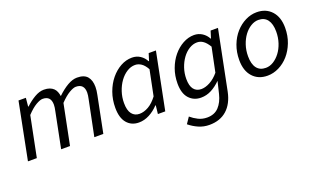

<svg xmlns="http://www.w3.org/2000/svg" viewBox="-77 -909 2537 1544"><g transform="rotate(-20 1191.0 -137.0)"><path d="M31 0 127 -486H190L183 -413H187Q225 -449 267 -473.5Q309 -498 347 -498Q376 -498 396 -490.5Q416 -483 429 -470.5Q442 -458 449 -440.5Q456 -423 459 -403Q506 -448 549.5 -473Q593 -498 631 -498Q692 -498 719 -466Q746 -434 746 -377Q746 -360 744 -345Q742 -330 738 -310L676 0H599L660 -300Q664 -320 666 -332Q668 -344 668 -357Q668 -432 597 -432Q576 -432 540 -411Q504 -390 460 -344L391 0H315L375 -300Q379 -320 381 -332Q383 -344 383 -357Q383 -432 313 -432Q291 -432 255 -411Q219 -390 176 -344L107 0Z M978 12Q914 12 876 -33Q838 -78 838 -164Q838 -234 860 -295Q882 -356 919 -401Q956 -446 1003 -472Q1050 -498 1101 -498Q1140 -498 1170.5 -478Q1201 -458 1218 -425H1222L1241 -486H1303L1206 0H1143L1151 -72H1147Q1112 -34 1068 -11Q1024 12 978 12ZM1006 -52Q1044 -52 1083.5 -74.5Q1123 -97 1159 -145L1203 -362Q1182 -400 1157 -417Q1132 -434 1104 -434Q1068 -434 1034 -412.5Q1000 -391 974 -355Q948 -319 932.5 -272.5Q917 -226 917 -176Q917 -113 941 -82.5Q965 -52 1006 -52Z M1504 224Q1455 224 1412 205Q1369 186 1334 157L1370 104Q1398 128 1432 145Q1466 162 1507 162Q1570 162 1607 122.5Q1644 83 1660 17L1685 -87Q1647 -49 1605 -27Q1563 -5 1516 -5Q1454 -5 1414.5 -48Q1375 -91 1375 -176Q1375 -243 1396.5 -301.5Q1418 -360 1454 -403.5Q1490 -447 1536.5 -472.5Q1583 -498 1632 -498Q1670 -498 1701 -478Q1732 -458 1749 -425H1752L1771 -486H1834L1732 23Q1712 120 1654 172Q1596 224 1504 224ZM1541 -69Q1576 -69 1616 -90.5Q1656 -112 1691 -154L1734 -362Q1711 -400 1687 -417Q1663 -434 1635 -434Q1600 -434 1567 -413.5Q1534 -393 1509 -358.5Q1484 -324 1469 -279.5Q1454 -235 1454 -187Q1454 -127 1477 -98Q1500 -69 1541 -69Z M2079 12Q2000 12 1953 -40Q1906 -92 1906 -183Q1906 -252 1928 -310Q1950 -368 1987 -409.5Q2024 -451 2071 -474.5Q2118 -498 2168 -498Q2247 -498 2294.5 -446Q2342 -394 2342 -303Q2342 -234 2319.5 -176Q2297 -118 2260.5 -76.5Q2224 -35 2176.5 -11.5Q2129 12 2079 12ZM2087 -52Q2121 -52 2152.5 -71.5Q2184 -91 2209 -124Q2234 -157 2249 -202Q2264 -247 2264 -298Q2264 -364 2237.5 -399.5Q2211 -435 2160 -435Q2127 -435 2095 -415.5Q2063 -396 2038 -362.5Q2013 -329 1998 -284Q1983 -239 1983 -188Q1983 -122 2009.5 -87Q2036 -52 2087 -52Z"/></g></svg>

Font: TypoPRO Source Sans Pro
Style: Italic
Weight: 400
Italic angle: -11°
Designer: Paul D. Hunt
Foundry: Adobe Systems Incorporated
Version: Version 1.075;PS 2.000;hotconv 1.0.86;makeotf.lib2.5.63406